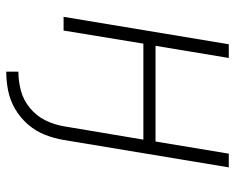

<svg xmlns="http://www.w3.org/2000/svg" viewBox="-89 -481 754 616"><g transform="rotate(90 288.0 -173.0)"><path d="M210 184Q240 184 270.5 178Q301 172 329.5 155.5Q358 139 379.5 114Q401 89 412.5 59.5Q424 30 429 0L517 -530H473L434 -295H127L166 -530H122L34 0H78L120 -256H428L385 0Q380 30 366 58.5Q352 87 326.5 108Q301 129 270.5 137Q240 145 210 145Z"/></g></svg>

Font: Iosevka Sparkle XLtObl
Style: Regular
Weight: 200
Italic angle: -9°
Designer: Belleve Invis
Foundry: Belleve Invis
Version: Version 4.5.0; ttfautohint (v1.8.3)